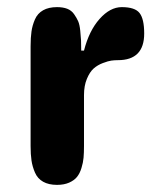

<svg xmlns="http://www.w3.org/2000/svg" viewBox="-20 -519 436 539"><path d="M384.8 -424.8Q384.8 -350.1 311 -350.1Q301.8 -350.1 292.7 -348.9Q283.7 -347.7 268.8 -342Q253.9 -336.4 242.9 -326.7Q231.9 -316.9 223.9 -297.6Q215.8 -278.3 215.8 -252V-108.9Q215.8 -90.3 214.6 -76.4Q213.4 -62.5 208.7 -47.4Q204.1 -32.2 196.3 -22.5Q188.5 -12.7 174.1 -6.3Q159.7 0 140.1 0Q116.7 0 101.1 -8.8Q85.4 -17.6 78.1 -34.7Q70.8 -51.8 68.4 -68.6Q65.9 -85.4 65.9 -108.9V-389.2Q65.9 -413.6 68.4 -430.7Q70.8 -447.8 78.1 -464.6Q85.4 -481.4 101.1 -490.2Q116.7 -499 140.1 -499Q156.7 -499 168.7 -494.4Q180.7 -489.7 188 -479.2Q195.3 -468.8 199.5 -459.2Q203.6 -449.7 205.3 -432.6Q207 -415.5 207.5 -405.5Q208 -395.5 208 -377H215.8Q230 -432.6 259.5 -465.8Q289.1 -499 321.8 -499Q358.9 -499 371.8 -482.4Q384.8 -465.8 384.8 -424.8Z"/></svg>

Font: Concert One
Style: Regular
Weight: 400
Designer: Johan Kallas, Mihkel Virkus
Foundry: Johan Kallas, Mihkel Virkus
Version: Version 1.003